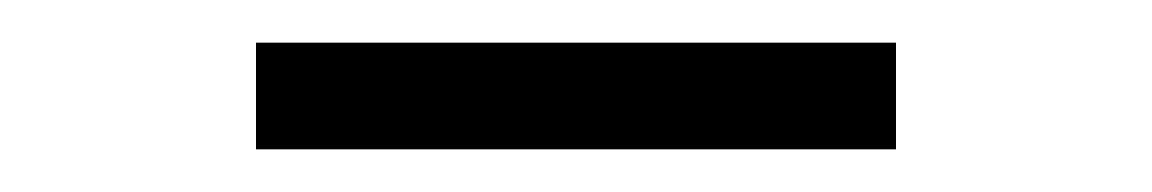

<svg xmlns="http://www.w3.org/2000/svg" viewBox="-20 -750 540 90"><path d="M100 -730H400V-680H100Z"/></svg>

Font: Roboto Serif ExtraLight
Style: Regular
Weight: 250
Version: Version 1.007